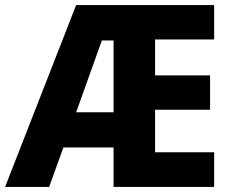

<svg xmlns="http://www.w3.org/2000/svg" viewBox="-22 -734 911 754"><path d="M819 0V-136H587V-303H803V-438H587V-579H819V-714H277L-2 0H171L227 -155H424V0ZM277 -293 378 -575H424V-293Z"/></svg>

Font: Noto Sans Gujarati UI SemiCondensed ExtraBold
Style: Regular
Weight: 800
Width: 4
Designer: Jelle Bosma - Monotype Design Team, Universal Thirst
Foundry: Monotype Imaging Inc.
Version: Version 2.106